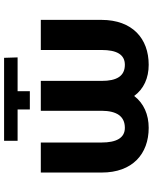

<svg xmlns="http://www.w3.org/2000/svg" viewBox="78 -830 762 958"><g transform="rotate(-90 459.0 -351.0)"><path d="M391.7 -644.2V-583.1H483V-644.2H651.6L649.5 -711.6H235.4V-644.2ZM77.1 -225.1C76.7 -71 170.1 9.9 300.1 9.9C366.5 9.9 422.6 -14.6 459.2 -62.5C494.3 -14.6 548.7 9.9 614.7 9.9C746.1 9.9 838.4 -71.7 838.8 -225.1V-528.4H688.6V-225.1C688.6 -149.5 665.8 -109 614.7 -109C558.6 -109 534.1 -149.5 534.4 -225.1V-528.4H385.3V-225.1C384.9 -149.5 357.6 -109 300.1 -109C249.3 -109 226.9 -152 226.9 -225.1V-528.4H77.1Z"/></g></svg>

Font: Margiela Sans
Style: Bold
Weight: 700
Designer: Stefan Endress, Andreas Faust
Version: Version 1.100;FEAKit 1.0